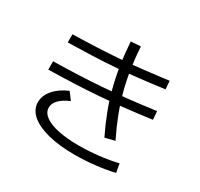

<svg xmlns="http://www.w3.org/2000/svg" viewBox="-175 -1036 1350 1299"><g transform="rotate(30 500.0 -386.5)"><path d="M668 -158Q629 -238 599.5 -315Q570 -392 549.5 -471Q529 -550 516 -634Q503 -718 497 -811L573 -816Q579 -725 591.5 -644Q604 -563 624.5 -486.5Q645 -410 674.5 -334Q704 -258 744 -177ZM549 43Q430 43 342 20.5Q254 -2 206.5 -43Q159 -84 158 -141Q158 -193 197 -239Q236 -285 306 -315L348 -259Q293 -235 266 -206.5Q239 -178 240 -145Q241 -108 277.5 -81Q314 -54 382 -39.5Q450 -25 544 -25Q619 -25 698.5 -34Q778 -43 844 -59L856 9Q788 25 707.5 34Q627 43 549 43ZM131 -656Q231 -658 319.5 -662Q408 -666 493 -672.5Q578 -679 667.5 -689Q757 -699 858 -712L863 -648Q761 -634 671.5 -624Q582 -614 496 -607.5Q410 -601 321 -597.5Q232 -594 131 -592ZM109 -432Q214 -434 308 -438Q402 -442 493.5 -449Q585 -456 681 -466.5Q777 -477 887 -492L892 -427Q782 -412 685 -401.5Q588 -391 496 -384Q404 -377 309.5 -373Q215 -369 109 -367Z"/></g></svg>

Font: M PLUS 2 Thin
Style: Regular
Weight: 400
Version: Version 1.001